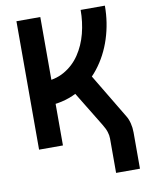

<svg xmlns="http://www.w3.org/2000/svg" viewBox="-96 -760 777 1021"><g transform="rotate(-10 293.0 -250.0)"><path d="M134.8 -220.7 143.6 -350.1Q212.9 -350.1 263.4 -378.9Q314 -407.7 346.9 -456.5Q379.9 -505.4 395.8 -566.7Q411.6 -627.9 411.6 -693.4H542.5Q542.5 -601.1 515.1 -516.1Q487.8 -431.2 435.3 -364.5Q382.8 -297.9 307.1 -259.3Q231.4 -220.7 134.8 -220.7ZM64.9 0V-693.4H193.8V0ZM446.8 192.9V6.8Q446.8 -9.8 440.9 -28.6Q435.1 -47.4 419.4 -72.8L262.7 -329.6L381.8 -379.4L552.7 -94.2Q563.5 -77.1 569.6 -53Q575.7 -28.8 575.7 -2.9V192.9Z"/></g></svg>

Font: Cascadia Mono
Style: Regular
Weight: 400
Monospace: yes
Designer: Aaron Bell
Foundry: Saja Typeworks
Version: Version 2102.003